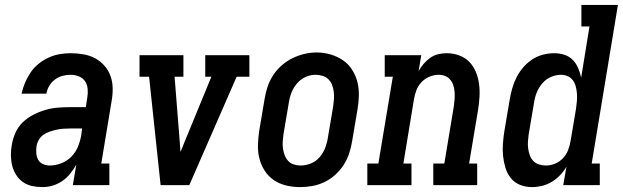

<svg xmlns="http://www.w3.org/2000/svg" viewBox="-20 -755 2540 783"><path d="M153 8Q153 8 153 8Q153 8 153 8Q131 8 110.5 3.5Q90 -1 73.5 -12.5Q57 -24 46 -41.5Q35 -59 30 -78.5Q25 -98 24.5 -120Q24 -142 28 -163Q32 -188 42.5 -212.5Q53 -237 72 -255.5Q91 -274 115 -286.5Q139 -299 164.5 -306.5Q190 -314 215 -316Q240 -318 265 -318H330L336 -357Q339 -374 337.5 -392Q336 -410 327 -423.5Q318 -437 301.5 -443.5Q285 -450 268 -450Q251 -450 234.5 -445.5Q218 -441 204 -430.5Q190 -420 181 -405Q172 -390 169 -373H68Q73 -396 82 -417.5Q91 -439 104.5 -459Q118 -479 137 -494.5Q156 -510 178 -520Q200 -530 222.5 -534Q245 -538 268 -538Q294 -538 320 -533.5Q346 -529 367.5 -517.5Q389 -506 405.5 -487.5Q422 -469 430.5 -445.5Q439 -422 439.5 -395.5Q440 -369 435 -342L393 -88H426V0H277L291 -83Q280 -64 266 -46.5Q252 -29 233.5 -16.5Q215 -4 194.5 2Q174 8 153 8ZM183 -80Q206 -80 229.5 -89Q253 -98 270.5 -115.5Q288 -133 297.5 -156Q307 -179 311 -202L315 -231H265Q251 -231 237.5 -230Q224 -229 210.5 -226Q197 -223 183.5 -218.5Q170 -214 158 -206Q146 -198 138.5 -185Q131 -172 129 -159Q127 -145 128 -130.5Q129 -116 135.5 -104Q142 -92 155 -86Q168 -80 183 -80Z M635 0 588 -442H549V-530H728V-442H692L713 -177Q714 -166 714.5 -156Q715 -146 716 -135Q720 -146 724.5 -156Q729 -166 733 -177L842 -442H817V-530H997V-442H945L752 0Z M1204 8Q1175 8 1147.5 1.5Q1120 -5 1097.5 -20Q1075 -35 1060 -58Q1045 -81 1038 -108Q1031 -135 1032 -164Q1033 -193 1037 -221L1059 -351Q1063 -376 1071 -400.5Q1079 -425 1093.5 -447.5Q1108 -470 1128.5 -488Q1149 -506 1172.5 -517.5Q1196 -529 1221 -535Q1246 -541 1272 -541Q1301 -541 1328 -533Q1355 -525 1377.5 -510Q1400 -495 1415 -472Q1430 -449 1437 -422.5Q1444 -396 1443.5 -366.5Q1443 -337 1438 -309L1416 -179Q1412 -154 1404 -129.5Q1396 -105 1381.5 -82.5Q1367 -60 1347 -42Q1327 -24 1303 -12.5Q1279 -1 1254 3.5Q1229 8 1204 8ZM1206 -80Q1227 -80 1248 -88.5Q1269 -97 1283.5 -114Q1298 -131 1306 -151.5Q1314 -172 1317 -193L1339 -323Q1341 -338 1342 -352.5Q1343 -367 1341 -381.5Q1339 -396 1334 -409Q1329 -422 1319.5 -431.5Q1310 -441 1296 -445.5Q1282 -450 1267 -450Q1246 -450 1226 -441Q1206 -432 1191.5 -415Q1177 -398 1169 -378Q1161 -358 1158 -337L1136 -207Q1134 -192 1133 -177.5Q1132 -163 1134 -149Q1136 -135 1141 -122Q1146 -109 1155 -99Q1164 -89 1177.5 -84.5Q1191 -80 1206 -80Z M1478 0V-88H1523L1582 -442H1549V-530H1698L1687 -465Q1696 -481 1708 -495Q1720 -509 1735 -519.5Q1750 -530 1767.5 -534Q1785 -538 1802 -538Q1828 -538 1852.5 -529Q1877 -520 1894 -502.5Q1911 -485 1920.5 -462Q1930 -439 1933.5 -413.5Q1937 -388 1935.5 -361.5Q1934 -335 1930 -309L1893 -88H1926V0H1747V-88H1792L1831 -323Q1833 -337 1834 -351.5Q1835 -366 1834 -379.5Q1833 -393 1829 -406Q1825 -419 1816.5 -429.5Q1808 -440 1795.5 -445Q1783 -450 1769 -450Q1750 -450 1731 -442Q1712 -434 1698.5 -419.5Q1685 -405 1678 -386.5Q1671 -368 1668 -349L1625 -88H1658V0Z M2150 8Q2124 8 2101 -1Q2078 -10 2063 -29Q2048 -48 2041 -71.5Q2034 -95 2031.5 -119.5Q2029 -144 2031 -170Q2033 -196 2037 -221L2059 -351Q2063 -374 2069.5 -396.5Q2076 -419 2087 -440.5Q2098 -462 2114 -480.5Q2130 -499 2150.5 -512.5Q2171 -526 2194 -532Q2217 -538 2240 -538Q2262 -538 2282 -531.5Q2302 -525 2316 -510.5Q2330 -496 2338 -477Q2346 -458 2350 -438L2384 -647H2351V-735H2500L2393 -88H2426V0H2277L2290 -75Q2279 -56 2263.5 -40Q2248 -24 2229.5 -13Q2211 -2 2190.5 3Q2170 8 2150 8ZM2206 -80Q2225 -80 2243.5 -87.5Q2262 -95 2276 -110Q2290 -125 2297 -143.5Q2304 -162 2307 -181L2329 -311Q2331 -326 2332.5 -341.5Q2334 -357 2333 -371.5Q2332 -386 2328.5 -400.5Q2325 -415 2317 -426.5Q2309 -438 2296 -444Q2283 -450 2268 -450Q2247 -450 2226.5 -441Q2206 -432 2191.5 -415Q2177 -398 2169 -378Q2161 -358 2158 -337L2136 -207Q2134 -193 2133 -178Q2132 -163 2134 -149Q2136 -135 2140.5 -122Q2145 -109 2154.5 -99Q2164 -89 2177.5 -84.5Q2191 -80 2206 -80Z"/></svg>

Font: Iosevka Slab Semibold Oblique
Style: Regular
Weight: 600
Italic angle: -9°
Monospace: yes
Designer: Belleve Invis
Foundry: Belleve Invis
Version: Version 11.1.1; ttfautohint (v1.8.3)